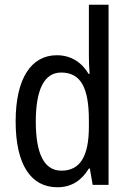

<svg xmlns="http://www.w3.org/2000/svg" viewBox="-20 -780 548 810"><path d="M222 10C283 10 325 -20 355 -69H359L371 0H438V-760H355V-543C355 -523 356 -494 358 -468H354C325 -517 279 -547 220 -547C111 -547 46 -448 46 -268C46 -86 110 10 222 10ZM239 -60C166 -60 131 -132 131 -267C131 -399 165 -474 238 -474C322 -474 355 -408 355 -272V-246C355 -122 319 -60 239 -60Z"/></svg>

Font: Noto Sans Khmer UI Condensed
Style: Regular
Weight: 400
Width: 3
Designer: Danh Hong and the Monotype Design Team
Foundry: Monotype Imaging Inc.
Version: Version 2.002